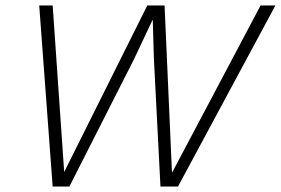

<svg xmlns="http://www.w3.org/2000/svg" viewBox="-20 -680 1024 700"><path d="M172 0 123 -660H172L214 -53L517 -660H580L607 -50L930 -660H984L629 0H565L541 -468L537 -607H536L468 -463L233 0Z"/></svg>

Font: Work Sans Light
Style: Italic
Weight: 300
Italic angle: -13°
Designer: Wei Huang
Foundry: Wei Huang
Version: Version 2.010; ttfautohint (v1.8.3)